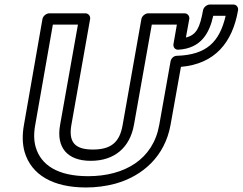

<svg xmlns="http://www.w3.org/2000/svg" viewBox="-20 -795 1074 850"><path d="M370 -15C236 -15 161 -64 138 -144C130 -171 129 -204 136 -242L214 -686H325L246 -242C228 -142 278 -83 382 -83C487 -83 555 -142 573 -242L652 -686H763L748 -600C746 -587 754 -574 770 -575C870 -581 907 -648 924 -725H979C952 -609 894 -552 763 -548C749 -548 737 -536 735 -523L685 -242C658 -89 531 -15 370 -15ZM391 -133C310 -133 283 -167 296 -242L379 -711C381 -722 373 -736 358 -736H198C187 -736 171 -726 168 -711L86 -242C78 -198 79 -157 89 -122C119 -21 214 35 361 35C406 35 450 29 491 18C612 -16 710 -103 735 -242L781 -499C931 -512 1009 -606 1034 -750C1036 -761 1028 -775 1013 -775H909C898 -775 882 -765 879 -750C865 -673 850 -640 803 -629L818 -711C820 -722 812 -736 797 -736H636C625 -736 609 -726 606 -711L523 -242C510 -166 473 -133 391 -133Z"/></svg>

Font: Asimov
Style: WidOuIt
Weight: 500
Designer: Google
Version: Version 2.000980; 2014